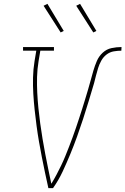

<svg xmlns="http://www.w3.org/2000/svg" viewBox="-20 -980 653 1000"><path d="M232 0Q223 -40 214.5 -80.5Q206 -121 198 -161.5Q190 -202 183 -242.5Q176 -283 170.5 -324.5Q165 -366 160.5 -407.5Q156 -449 153.5 -491Q151 -533 152 -576Q153 -619 160 -662L169 -716H100V-735H261V-716H190L181 -662Q174 -620 173 -579Q172 -538 174 -497.5Q176 -457 180 -417Q184 -377 189.5 -337Q195 -297 201.5 -257.5Q208 -218 215.5 -179Q223 -140 231 -101Q239 -62 247 -24H248Q262 -47 274.5 -70.5Q287 -94 298.5 -118Q310 -142 320 -166.5Q330 -191 339.5 -215.5Q349 -240 358 -264.5Q367 -289 375.5 -314Q384 -339 392 -363.5Q400 -388 408 -413Q416 -438 423.5 -463Q431 -488 438.5 -513Q446 -538 452.5 -562.5Q459 -587 466.5 -612.5Q474 -638 484.5 -662.5Q495 -687 515 -705.5Q535 -724 561 -729.5Q587 -735 613 -735L612 -716Q593 -716 572.5 -712.5Q552 -709 535 -696Q518 -683 507.5 -664Q497 -645 491 -625.5Q485 -606 480 -586.5Q475 -567 470 -547Q456 -500 442 -453.5Q428 -407 413 -361Q398 -315 381.5 -269Q365 -223 346 -177Q327 -131 306 -86Q285 -41 256 0ZM466 -811 377 -950 397 -960 482 -819ZM296 -811 207 -950 227 -960 312 -819Z"/></svg>

Font: Iosevka Curly Slab ThExObl
Style: Regular
Weight: 100
Width: 7
Italic angle: -9°
Monospace: yes
Designer: Belleve Invis
Foundry: Belleve Invis
Version: Version 11.1.0; ttfautohint (v1.8.3)